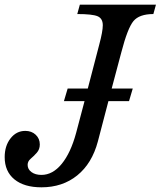

<svg xmlns="http://www.w3.org/2000/svg" viewBox="-43 -790 686 820"><path d="M134 -43Q182 -43 220.5 -90Q259 -137 282 -222L318 -358H230L246 -412H332L381 -600Q396 -656 396 -682Q396 -711 374 -720.5Q352 -730 287 -730L298 -770H623L612 -730Q552 -730 527 -700Q502 -670 475 -566L434 -412H524L508 -358H420L375 -186Q350 -92 287 -41Q224 10 134 10Q60 10 18.5 -24Q-23 -58 -23 -119Q-23 -167 2 -199Q27 -231 65 -231Q92 -231 109.5 -214.5Q127 -198 127 -173Q127 -152 114 -137.5Q101 -123 88 -112Q75 -101 75 -86Q75 -67 91.5 -55Q108 -43 134 -43Z"/></svg>

Font: Libre Baskerville
Style: Italic
Weight: 400
Italic angle: -15°
Designer: Pablo Impallari, Rodrigo Fuenzalida
Foundry: Pablo Impallari, Rodrigo Fuenzalida
Version: Version 1.051;Glyphs 3.2.3 (3260)